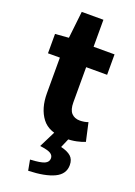

<svg xmlns="http://www.w3.org/2000/svg" viewBox="-166 -712 715 1016"><g transform="rotate(20 191.5 -204.5)"><path d="M256 11Q164 11 124 -42Q84 -95 84 -181V-381H17V-490L93 -496L110 -648H232V-496H350V-381H232V-183Q232 -141 249.5 -122.5Q267 -104 296 -104Q308 -104 320.5 -106Q333 -108 343 -112L366 -9Q347 -1 319 5Q291 11 256 11ZM131 239 120 180Q179 177 200.5 167Q222 157 222 136Q222 120 207 110Q192 100 146 94L195 -4H280L252 61Q290 70 309 87Q328 104 328 136Q328 187 276.5 211.5Q225 236 131 239Z"/></g></svg>

Font: Mada
Style: Bold
Weight: 700
Designer: Khaled Hosny
Version: Version 1.5